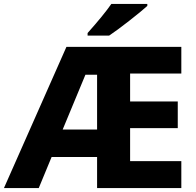

<svg xmlns="http://www.w3.org/2000/svg" viewBox="-22 -951 992 971"><path d="M469 0V-157H239L174 0H-2L314 -714H895V-579H636V-438H877V-303H636V-136H895V0ZM469 -296V-573H410L295 -296ZM723 -921Q692 -893 630.5 -845Q569 -797 530 -771H421V-784Q503 -876 541 -931H723Z"/></svg>

Font: Noto Sans UI ExtraBold
Style: Regular
Weight: 800
Designer: Monotype Design Team
Foundry: Monotype Imaging Inc.
Version: Version 1.001